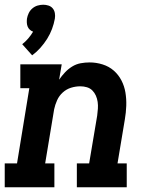

<svg xmlns="http://www.w3.org/2000/svg" viewBox="-24 -792 644 812"><path d="M112 -558 70 -605Q84 -616 95.5 -629.5Q107 -643 116 -658Q108 -661 102 -666.5Q96 -672 93 -679.5Q90 -687 89.5 -695.5Q89 -704 90 -713Q92 -725 97.5 -736.5Q103 -748 113 -756.5Q123 -765 135 -768.5Q147 -772 159 -772Q170 -772 181 -768.5Q192 -765 199 -756.5Q206 -748 208 -736.5Q210 -725 208 -713Q204 -691 196 -669.5Q188 -648 175.5 -628Q163 -608 147 -590Q131 -572 112 -558ZM-4 0V-101H48L100 -419H62V-520H237L226 -455Q237 -471 250.5 -485.5Q264 -500 281 -510.5Q298 -521 317 -524.5Q336 -528 355 -528Q383 -528 410 -519.5Q437 -511 457 -493.5Q477 -476 489.5 -452Q502 -428 506.5 -400.5Q511 -373 510 -344.5Q509 -316 504 -287L473 -101H512V0H301V-101H353L387 -303Q389 -318 390 -332.5Q391 -347 389 -361Q387 -375 381.5 -387.5Q376 -400 366.5 -409.5Q357 -419 343.5 -423Q330 -427 316 -427Q296 -427 276.5 -421Q257 -415 241.5 -401Q226 -387 217.5 -368Q209 -349 205 -330L167 -101H206V0Z"/></svg>

Font: Iosevka Etoile Oblique
Style: Bold
Weight: 700
Italic angle: -9°
Designer: Belleve Invis
Foundry: Belleve Invis
Version: Version 15.5.2; ttfautohint (v1.8.4)